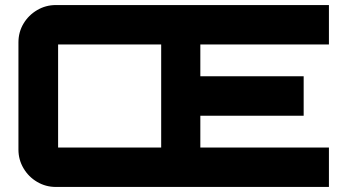

<svg xmlns="http://www.w3.org/2000/svg" viewBox="-20 -740 1414 760"><path d="M201 0Q161 0 127 -20Q93 -40 73 -74Q53 -108 53 -148V-572Q53 -613 73 -646.5Q93 -680 127 -700Q161 -720 201 -720H1282V-564H773V-438H1182V-282H773V-156H1282V0ZM210 -156H618Q618 -156 618 -156Q618 -156 618 -156V-564Q618 -564 618 -564Q618 -564 618 -564H210Q210 -564 210 -564Q210 -564 210 -564V-156Q210 -156 210 -156Q210 -156 210 -156Z"/></svg>

Font: Orbitron Black
Style: Regular
Weight: 900
Designer: Matt McInerney
Foundry: The League of Moveable Type
Version: Version 2.001